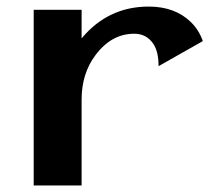

<svg xmlns="http://www.w3.org/2000/svg" viewBox="-20 -567 643 587"><path d="M83 0V-537.1H229.5V-449.7Q310.5 -546.9 434.6 -546.9Q514.6 -546.9 563 -500Q587.9 -476.1 600.1 -441.4L464.8 -364.7Q464.8 -409.2 448.7 -433.1Q427.7 -463.9 390.6 -463.9Q320.3 -463.9 271.5 -397.9Q229.5 -341.8 229.5 -262.7V0Z"/></svg>

Font: Klaudia
Style: Bold
Weight: 700
Designer: Wojciech Kalinowski "wmk69" (wmk69@o2.pl)
Foundry: Wojciech Kalinowski "wmk69" (wmk69@o2.pl)
Version: Version 3.1.0; 2021-05-10